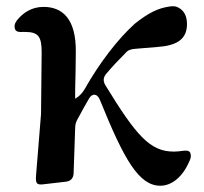

<svg xmlns="http://www.w3.org/2000/svg" viewBox="-20 -570 650 613"><path d="M98 15C102 19 108 20 122 18L191 10C206 8 214 -1 215 -16L220 -162C220 -173 223 -182 229 -192C241 -215 252 -234 264 -255C275 -274 291 -271 299 -251C377 -58 424 23 492 23C526 23 562 -2 585 -56C591 -68 590 -76 587 -83C583 -90 574 -90 560 -88C553 -87 544 -86 535 -86C459 -86 415 -137 317 -297C309 -310 309 -321 318 -333C338 -357 359 -379 380 -400C388 -410 398 -413 410 -414L482 -420C542 -424 577 -443 577 -493C577 -522 565 -537 551 -545C541 -551 532 -551 520 -549C486 -544 455 -530 410 -494C356 -445 298 -370 250 -285C237 -263 220 -255 220 -255V-286C221 -326 222 -367 222 -405C223 -509 180 -548 119 -548C82 -548 54 -530 34 -505C26 -494 25 -486 28 -477C31 -469 39 -467 55 -468H60C102 -468 113 -454 113 -403L111 -206L95 -9C94 4 95 11 98 15Z"/></svg>

Font: 寒蝉锦书宋Pro Soft
Style: Regular
Weight: 700
Designer: 寒蝉锦书宋{Warren} 思源宋体{Ryoko NISHIZUKA 西塚涼子 (kana & ideographs); Frank Grießhammer (Latin, Greek & Cyrillic); Wenlong ZHANG 
Foundry: Adobe & ChillType
Version: Version 2.000;Glyphs 3.1.1 (3135)